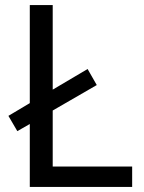

<svg xmlns="http://www.w3.org/2000/svg" viewBox="-20 -734 564 754"><path d="M97 0V-247L48 -219L13 -279L97 -329V-714H187V-382L324 -463L360 -400L187 -300V-80H499V0Z"/></svg>

Font: Noto Sans Bengali UI
Style: Regular
Weight: 400
Designer: Jelle Bosma - Monotype Design Team
Foundry: Monotype Imaging Inc.
Version: Version 2.003; ttfautohint (v1.8.4.7-5d5b)